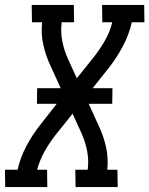

<svg xmlns="http://www.w3.org/2000/svg" viewBox="-47 -755 603 775"><path d="M-26 0 -27 -70H24Q35 -119 59.5 -165.5Q84 -212 117 -253L182 -336H102L103 -399H198L157 -489Q138 -529 128 -573.5Q118 -618 123 -665H82L81 -735H251L252 -665H202Q197 -626 204.5 -588.5Q212 -551 227 -518L263 -439L332 -525Q357 -557 377 -592Q397 -627 406 -665H366L365 -735H535L536 -665H485Q474 -616 449.5 -569.5Q425 -523 393 -482L327 -399H407L406 -336H311L352 -246Q371 -206 381 -161.5Q391 -117 386 -70H427L428 0H258L257 -70H307Q312 -109 304.5 -146.5Q297 -184 282 -217L246 -296L177 -210Q152 -178 132.5 -143Q113 -108 103 -70H143L144 0Z"/></svg>

Font: Iosevka Curly Slab
Style: Italic
Weight: 400
Italic angle: -9°
Monospace: yes
Designer: Belleve Invis
Foundry: Belleve Invis
Version: Version 22.1.2; ttfautohint (v1.8.4)